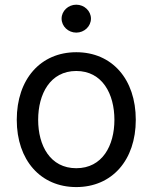

<svg xmlns="http://www.w3.org/2000/svg" viewBox="-20 -771 638 803"><path d="M299 11.4C448.2 11.4 547.9 -100.9 547.9 -269.9C547.9 -440.3 448.2 -552.6 299 -552.6C149.9 -552.6 50.1 -440.3 50.1 -269.9C50.1 -100.9 149.9 11.4 299 11.4ZM139.6 -269.9C139.6 -378.2 190 -474.1 299 -474.1C408 -474.1 458.5 -378.2 458.5 -269.9C458.5 -161.9 408 -67.5 299 -67.5C190 -67.5 139.6 -161.9 139.6 -269.9ZM237.6 -693.2C237.6 -660.9 265.3 -634.6 299 -634.6C332.7 -634.6 360.4 -660.9 360.4 -693.2C360.4 -725.1 332.7 -751.4 299 -751.4C265.3 -751.4 237.6 -725.1 237.6 -693.2Z"/></svg>

Font: Margiela Sans Text
Style: Regular
Weight: 400
Designer: Stefan Endress, Andreas Faust
Version: Version 1.100;FEAKit 1.0